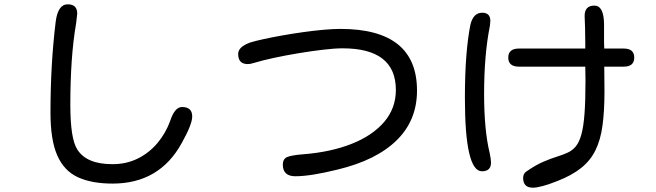

<svg xmlns="http://www.w3.org/2000/svg" viewBox="-20 -827 3040 890"><path d="M502 24Q405 24 341 -5.5Q277 -35 245.5 -106.5Q214 -178 214 -304Q214 -530 238 -725Q248 -807 294 -807Q338 -807 338 -764L333 -720Q319 -639 312.5 -544.5Q306 -450 306 -342Q306 -263 314 -211Q322 -159 339 -133Q382 -66 501 -66Q566 -66 618.5 -92Q671 -118 709.5 -163.5Q748 -209 769 -267Q790 -331 824 -331Q871 -331 871 -287Q871 -251 823 -165Q720 24 502 24Z M1349 -10Q1291 -10 1291 -64Q1291 -90 1311 -99Q1320 -103 1339.5 -106.5Q1359 -110 1387 -112Q1513 -122 1609.5 -160Q1706 -198 1760.5 -261.5Q1815 -325 1815 -410Q1815 -603 1568 -603Q1532 -603 1477 -596.5Q1422 -590 1362 -580Q1302 -570 1249 -558.5Q1196 -547 1163 -537Q1142 -530 1128 -530Q1084 -530 1084 -577Q1084 -610 1140 -630Q1162 -637 1201 -645.5Q1240 -654 1287.5 -662.5Q1335 -671 1385 -678Q1435 -685 1480 -689Q1525 -693 1558 -693Q1913 -693 1913 -407Q1913 -269 1818.5 -176.5Q1724 -84 1545 -41Q1420 -10 1349 -10Z M2450 43Q2405 43 2405 -2Q2405 -20 2417 -30Q2461 -61 2497 -76.5Q2533 -92 2562 -101Q2591 -110 2612.5 -120Q2634 -130 2649.5 -149Q2665 -168 2675 -204Q2685 -240 2689.5 -300.5Q2694 -361 2694 -455L2693 -518H2386Q2336 -518 2336 -560Q2336 -602 2386 -602H2693V-625L2692 -698L2690 -753Q2690 -801 2735 -801Q2779 -801 2780 -716V-628L2781 -602H2871Q2920 -602 2920 -560Q2920 -518 2871 -518H2781L2782 -404Q2782 -313 2773 -246Q2764 -179 2740.5 -131Q2717 -83 2674 -48.5Q2631 -14 2564 12Q2486 43 2450 43ZM2214 -33Q2135 -33 2135 -374Q2135 -481 2141.5 -565Q2148 -649 2160 -710Q2173 -768 2215 -768Q2253 -768 2253 -730L2251 -708Q2237 -638 2230.5 -559Q2224 -480 2224 -391Q2224 -308 2230.5 -239Q2237 -170 2250 -117Q2256 -89 2256 -73Q2256 -33 2214 -33Z"/></svg>

Font: Huninn
Style: Regular
Weight: 400
Designer: justfont
Foundry: justfont
Version: Version 1.003